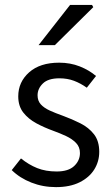

<svg xmlns="http://www.w3.org/2000/svg" viewBox="-20 -755 459 787"><path d="M209.5 12Q155.8 12 108.6 -6.6Q61.4 -25.1 28.1 -57.7L66 -105.6Q97.8 -79.9 132.4 -66Q167 -52.1 212.2 -52.1Q260.1 -52.1 283.9 -74.4Q307.7 -96.8 307.7 -127.6Q307.7 -152.6 291.6 -169.2Q275.5 -185.7 250.6 -197.4Q225.6 -209 198 -219Q161.8 -232 129 -249.6Q96.2 -267.3 75.5 -293.7Q54.8 -320.2 54.8 -360.1Q54.8 -418.9 99.4 -458.5Q144 -498.1 222.5 -498.1Q268.1 -498.1 306.9 -482.8Q345.7 -467.4 373.6 -443.5L335.8 -395.5Q310.3 -413.6 283.3 -423.8Q256.3 -434 223.5 -434Q177.4 -434 155.7 -412.8Q134 -391.6 134 -364.3Q134 -341.9 147.2 -327.3Q160.4 -312.7 183.7 -302Q207 -291.4 237.1 -280.7Q275.1 -266.8 309.5 -249.5Q344 -232.1 365.4 -204.5Q386.8 -176.9 386.8 -132.5Q386.8 -93.1 366.4 -60.3Q346 -27.6 306.4 -7.8Q266.8 12 209.5 12ZM138.1 -570 267.1 -734.7H357.3L362.3 -725.6L204.9 -570Z"/></svg>

Font: Source Sans 3 VF
Style: Regular
Weight: 200
Designer: Paul D. Hunt
Foundry: Adobe
Version: Version 3.046;hotconv 1.0.118;makeotfexe 2.5.65603